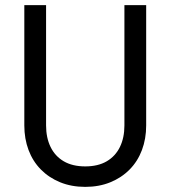

<svg xmlns="http://www.w3.org/2000/svg" viewBox="-20 -720 666 750"><path d="M160 -700V-230Q160 -182 177.5 -146Q195 -110 229 -90Q263 -70 313 -70Q363 -70 397 -90Q431 -110 448.5 -146Q466 -182 466 -230V-700H551V-230Q551 -178 534.5 -134Q518 -90 486.5 -58Q455 -26 411 -8Q367 10 313 10Q259 10 215 -8Q171 -26 139.5 -58Q108 -90 91.5 -134Q75 -178 75 -230V-700Z"/></svg>

Font: Venryn Sans
Style: Regular
Weight: 400
Designer: Owen Earl, indestructible type* (font) & Cristiano Sobral (main changes)
Version: Version 3.600; ttfautohint (v1.8.3)